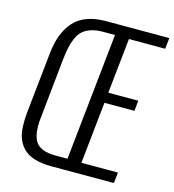

<svg xmlns="http://www.w3.org/2000/svg" viewBox="-118 -908 913 1007"><g transform="rotate(15 338.5 -405.0)"><path d="M252.4 0Q202.6 0 165.8 -10.7Q128.9 -21.5 106.2 -41.5Q83.5 -61.5 70.6 -90.3Q57.6 -119.1 55.7 -155.3Q54.7 -168.5 54.7 -182.6Q54.7 -207.5 57.1 -235.4L91.8 -565.4Q97.7 -623.5 113.5 -667.2Q129.4 -710.9 157.7 -743.7Q186 -776.4 230 -793Q273.9 -809.6 333 -809.6H676.8L670.4 -750H473.6L441.9 -450.2H604.5L599.1 -393.6H436L400.9 -58.6H599.1L592.8 0ZM260.3 -60.1H324.7L397.5 -751.5H331.5Q294.9 -751.5 268.1 -742.4Q241.2 -733.4 223.9 -718.3Q206.5 -703.1 195.1 -677Q183.6 -650.9 177.7 -623.5Q171.9 -596.2 167.5 -556.2L134.8 -240.2Q131.3 -211.9 131.3 -188Q131.3 -175.3 132.3 -163.1Q135.3 -129.9 147.7 -106.9Q160.2 -84 188 -72Q215.8 -60.1 260.3 -60.1Z"/></g></svg>

Font: Oswald
Style: Light
Weight: 300
Designer: Vernon Adams
Foundry: Vernon Adams
Version: 3.0; ttfautohint (v0.95.6-bc232) -l 8 -r 50 -G 200 -x 0 -w "